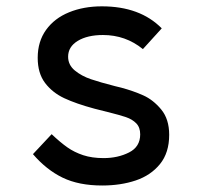

<svg xmlns="http://www.w3.org/2000/svg" viewBox="-20 -580 640 606"><path d="M84 -93.5 143 -156.5Q170.5 -130.5 192.5 -115Q214.5 -99.5 242.5 -90.2Q270.5 -81 307 -81Q352 -81 387.2 -98.8Q422.5 -116.5 422.5 -156Q422.5 -178 410 -190.8Q397.5 -203.5 377.8 -210.2Q358 -217 319.5 -226.5Q298.5 -231.5 278 -237Q220.5 -252.5 183 -270Q145.5 -287.5 122.2 -318.2Q99 -349 99 -397.5Q99 -449 125.5 -485.8Q152 -522.5 198 -541.2Q244 -560 301.5 -560Q422 -560 490.5 -490.5L431 -425Q376.5 -469.5 305 -469.5Q256 -469.5 225.5 -451Q195 -432.5 195 -401Q195 -375 216.2 -357.5Q237.5 -340 267 -330Q296.5 -320 343.5 -308L362 -303.5Q401 -293 432.2 -279Q463.5 -265 488.8 -234.5Q514 -204 514 -154.5Q514 -98 485 -62.2Q456 -26.5 408.5 -10.5Q361 5.5 302.5 5.5Q229 5.5 177.8 -19.2Q126.5 -44 84 -93.5Z"/></svg>

Font: JuliaMono Medium
Style: Regular
Weight: 500
Monospace: yes
Designer: cormullion
Foundry: corm
Version: Version 0.054; ttfautohint (v1.8.4)